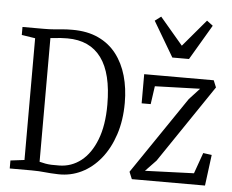

<svg xmlns="http://www.w3.org/2000/svg" viewBox="-57 -928 1215 1004"><g transform="rotate(5 550.0 -426.0)"><path d="M285 8Q262.5 7.5 245.2 6.2Q228 5 213 3.5Q198 2 181.8 1Q165.5 0 144 0H29V-42L102 -51V-690L31 -701V-743H143Q173 -743 195.8 -745Q218.5 -747 241.2 -749Q264 -751 293.5 -751Q371.5 -751 429 -724.2Q486.5 -697.5 524 -649Q561.5 -600.5 580 -535.5Q598.5 -470.5 598.5 -394Q598.5 -302.5 574 -227.8Q549.5 -153 506.2 -99.5Q463 -46 406.2 -18.2Q349.5 9.5 285 8ZM286 -38Q349.5 -39 399.8 -78.2Q450 -117.5 479.2 -192.8Q508.5 -268 508.5 -376Q508.5 -458.5 493.5 -520Q478.5 -581.5 448.5 -622.2Q418.5 -663 374 -683.5Q329.5 -704 270.5 -704Q248 -704 233.2 -702.8Q218.5 -701.5 206.8 -700Q195 -698.5 181.5 -698V-48.5Q199 -44 213.2 -41.5Q227.5 -39 244.2 -38.2Q261 -37.5 286 -38ZM984.5 -502 747.5 -494.5 734 -399.5H686.5V-552.5H1051.5L1066.5 -516L790.5 -108L734.5 -49.5L991 -59L1030 -168.5L1075 -162.5L1054 0H670L654.5 -37.5L930 -443ZM825.5 -652 717 -836 749 -860 869.5 -718 989.5 -860 1021.5 -836 913 -652Z"/></g></svg>

Font: Merriweather 24pt SemiCondensed Light
Style: Regular
Weight: 300
Width: 4
Designer: Eben Sorkin
Foundry: Eben Sorkin
Version: Version 2.100